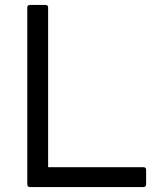

<svg xmlns="http://www.w3.org/2000/svg" viewBox="-20 -754 641 774"><path d="M101 0Q90 0 90 -11V-724Q90 -734 101 -734H163Q174 -734 174 -724V-80H558Q569 -80 569 -70V-11Q569 0 558 0Z"/></svg>

Font: LINE Seed Sans KR Regular
Style: Regular
Weight: 400
Designer: LINE VX Design & Sandoll Inc & Dalton Maag Ltd
Foundry: Sandoll Inc.
Version: Version 1.000